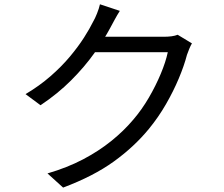

<svg xmlns="http://www.w3.org/2000/svg" viewBox="-20 -827 1040 892"><path d="M871.7 -625.5Q865.4 -615 859.1 -599.6Q852.9 -584.2 848.6 -572.2Q835.6 -522 810.7 -462.7Q785.9 -403.5 751 -342.9Q716.1 -282.2 671.3 -227.7Q603.2 -144.8 508.4 -76.4Q413.6 -8.1 273.2 44.5L200.6 -21.3Q292.7 -48.2 365.7 -86.6Q438.7 -125 496.9 -171.9Q555 -218.7 600.1 -272.2Q639.4 -318.2 671.5 -373.3Q703.6 -428.5 726.7 -483.7Q749.9 -539 759.5 -584.4H389.1L421.1 -656.2Q433.3 -656.2 466.2 -656.2Q499 -656.2 541.5 -656.2Q583.9 -656.2 625.9 -656.2Q668 -656.2 699.3 -656.2Q730.6 -656.2 740 -656.2Q760.1 -656.2 776.9 -658.4Q793.7 -660.7 805.4 -665.5ZM536.7 -776.5Q524.2 -756.9 512.1 -734.5Q500.1 -712.1 492.5 -698.1Q463.2 -643 418 -579.7Q372.9 -516.3 310.8 -454.1Q248.7 -391.8 168.3 -338.1L98.7 -389.7Q163.5 -428.3 214.7 -473Q266 -517.8 304.4 -563.6Q342.8 -609.5 370 -651.9Q397.1 -694.3 413.4 -727.7Q421.3 -740.8 430.7 -764.3Q440.1 -787.8 444.4 -807.1Z"/></svg>

Font: Shanggu Sans SC VF
Style: Regular
Weight: 250
Designer: GuiWonder
Version: Version 1.021